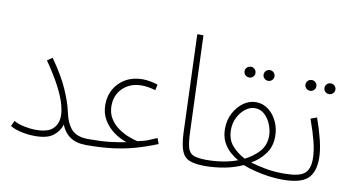

<svg xmlns="http://www.w3.org/2000/svg" viewBox="-72 -890 1981 1073"><g transform="rotate(10 919.0 -354.0)"><path d="M173 -30Q242 -30 270 -58.5Q298 -87 298 -132Q298 -158 287.5 -196.5Q277 -235 248.5 -290.5Q220 -346 167 -423L196 -443Q261 -350 291 -280.5Q321 -211 331 -164Q345 -96 375.5 -63Q406 -30 470 -30Q481 -30 485 -25Q489 -20 489 -13Q489 -6 483 -0.5Q477 5 466 5Q409 5 374 -18.5Q339 -42 322 -86Q312 -50 278.5 -22.5Q245 5 173 5Q135 5 96.5 -3.5Q58 -12 33 -27L47 -58Q73 -44 107 -37Q141 -30 173 -30Z M466 5 471 -30Q544 -30 592 -35.5Q640 -41 684 -50Q644 -63 609 -89Q574 -115 552.5 -152Q531 -189 531 -236Q531 -286 553.5 -325.5Q576 -365 617 -388.5Q658 -412 713 -412Q735 -412 757.5 -407.5Q780 -403 799 -397L792 -364Q773 -370 752.5 -373.5Q732 -377 712 -377Q670 -377 637 -359Q604 -341 585 -309.5Q566 -278 566 -237Q566 -194 586 -163Q606 -132 635.5 -112Q665 -92 694.5 -81Q724 -70 743 -66Q764 -71 776 -74Q788 -77 803 -83Q818 -89 851 -103L863 -71Q799 -45 738.5 -28Q678 -11 612 -3Q546 5 466 5Z M1137 5Q1080 5 1049 -8.5Q1018 -22 1005 -57Q992 -92 989 -157L969 -713H1004L1024 -172Q1026 -111 1034.5 -80.5Q1043 -50 1067.5 -40Q1092 -30 1142 -30Q1152 -30 1156 -25Q1160 -20 1160 -13Q1160 -6 1154 -0.5Q1148 5 1137 5Z M1404 -525Q1391 -525 1382 -534Q1373 -543 1373 -555Q1373 -568 1382 -577Q1391 -586 1404 -586Q1417 -586 1426 -577Q1435 -568 1435 -555Q1435 -543 1426 -534Q1417 -525 1404 -525ZM1297 -525Q1283 -525 1274 -534Q1265 -543 1265 -555Q1265 -568 1274 -577Q1283 -586 1297 -586Q1309 -586 1318 -577Q1327 -568 1327 -555Q1327 -543 1318 -534Q1309 -525 1297 -525Z M1137 5 1142 -30Q1186 -30 1231 -37Q1276 -44 1316 -59Q1293 -72 1269 -93Q1245 -114 1229 -145.5Q1213 -177 1213 -221Q1213 -269 1234 -309Q1255 -349 1288 -372.5Q1321 -396 1359 -396Q1399 -396 1430.5 -371.5Q1462 -347 1479.5 -308.5Q1497 -270 1497 -226Q1497 -169 1467.5 -128Q1438 -87 1390 -59Q1424 -49 1472.5 -39.5Q1521 -30 1581 -30Q1599 -30 1599 -13Q1599 -6 1593 -0.5Q1587 5 1576 5Q1542 5 1501 -0.5Q1460 -6 1420.5 -16Q1381 -26 1352 -38Q1305 -16 1249 -5.5Q1193 5 1137 5ZM1247 -221Q1247 -165 1278 -130Q1309 -95 1351 -74Q1400 -99 1431.5 -134.5Q1463 -170 1463 -224Q1463 -252 1451 -284Q1439 -316 1415.5 -339Q1392 -362 1358 -362Q1331 -362 1305.5 -342.5Q1280 -323 1263.5 -291Q1247 -259 1247 -221Z M1752 -511Q1739 -511 1730 -520Q1721 -529 1721 -541Q1721 -554 1730 -563Q1739 -572 1752 -572Q1765 -572 1774 -563Q1783 -554 1783 -541Q1783 -529 1774 -520Q1765 -511 1752 -511ZM1645 -511Q1631 -511 1622 -520Q1613 -529 1613 -541Q1613 -554 1622 -563Q1631 -572 1645 -572Q1657 -572 1666 -563Q1675 -554 1675 -541Q1675 -529 1666 -520Q1657 -511 1645 -511Z M1576 5 1581 -30Q1664 -30 1695 -54Q1726 -78 1726 -138Q1726 -183 1712 -237.5Q1698 -292 1674 -358L1709 -371Q1731 -310 1745.5 -251Q1760 -192 1760 -146Q1760 -69 1720.5 -32Q1681 5 1576 5Z"/></g></svg>

Font: Noto Sans Arabic SemCond ExtLt
Style: Regular
Weight: 200
Width: 4
Designer: Monotype Design Team, Nadine Chahine, Nizar Qandah and Khaled Hosny
Foundry: Monotype Imaging Inc.
Version: Version 2.012; ttfautohint (v1.8.4.7-5d5b)